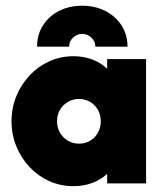

<svg xmlns="http://www.w3.org/2000/svg" viewBox="-20 -638 564 668"><path d="M235.4 9.7Q191 9.7 152.1 -7.6Q113.2 -25 83.7 -55.9Q54.2 -86.8 37.2 -128.1Q20.1 -169.4 20.1 -216Q20.1 -263.2 37.2 -304.2Q54.2 -345.1 83.7 -376.4Q113.2 -407.6 152.1 -425Q191 -442.4 235.4 -442.4Q270.8 -442.4 300.7 -431.2Q330.6 -420.1 352.8 -398.6V-432.6H488.2V0H352.8V-33.3Q330.6 -12.5 300.7 -1.4Q270.8 9.7 235.4 9.7ZM254.9 -138.2Q276.4 -138.2 293.8 -148.6Q311.1 -159 320.8 -176.7Q330.6 -194.4 330.6 -216Q330.6 -238.2 320.8 -255.6Q311.1 -272.9 293.8 -283.3Q276.4 -293.8 254.9 -293.8Q233.3 -293.8 216 -283.3Q198.6 -272.9 188.5 -255.9Q178.5 -238.9 178.5 -216Q178.5 -194.4 188.5 -176.7Q198.6 -159 216 -148.6Q233.3 -138.2 254.9 -138.2ZM109 -475.7Q109 -518.1 129.9 -550.3Q150.7 -582.6 186.1 -600.3Q221.5 -618.1 266 -618.1Q310.4 -618.1 346.2 -600Q381.9 -581.9 402.8 -549.7Q423.6 -517.4 423.6 -475.7H311.8Q311.8 -493.8 298.3 -506.9Q284.7 -520.1 266 -520.1Q247.9 -520.1 234 -506.9Q220.1 -493.8 220.8 -475.7Z"/></svg>

Font: Afacad Flux Black
Style: Regular
Weight: 900
Designer: Kristian Moeller
Foundry: Dicotype
Version: Version 1.100